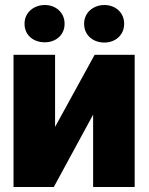

<svg xmlns="http://www.w3.org/2000/svg" viewBox="-20 -747 596 767"><path d="M34 0H195L352 -289V0H518V-528H358L200 -240V-528H34ZM78 -652C78 -605 115 -578 159 -578C202 -578 238 -606 238 -652C238 -697 203 -727 159 -727C116 -727 78 -698 78 -652ZM316 -652C316 -606 352 -577 397 -577C441 -577 476 -607 476 -652C476 -697 441 -727 397 -727C354 -727 316 -698 316 -652Z"/></svg>

Font: Asimov Pro
Style: Ult
Weight: 900
Designer: Google
Version: Version 2.000980; 2014